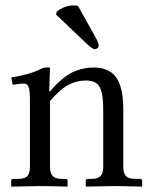

<svg xmlns="http://www.w3.org/2000/svg" viewBox="-20 -693 561 714"><path d="M270.5 -670.4 340.3 -544.9Q346.7 -533.2 346.7 -521Q346.7 -517.1 342.3 -513.7Q337.9 -510.3 332 -510.3Q324.2 -510.3 303.2 -529.8L188.5 -638.7L190.9 -649.4Q219.7 -672.9 255.9 -672.9Q264.6 -672.9 270.5 -670.4ZM363.8 -71.8V-290.5Q363.8 -346.2 350.3 -369.9Q336.9 -393.6 299.3 -393.6Q264.6 -393.6 233.6 -377Q202.6 -360.4 166 -317.4V-71.8Q166 -49.3 175.8 -38.6Q185.5 -27.8 209 -27.8H223.1Q231.4 -27.8 231.4 -19.5V-1L229.5 1Q166 -1 127 -1L23.4 1L21.5 -1V-19.5Q21.5 -27.8 29.3 -27.8H48.3Q72.3 -27.8 81.8 -38.6Q91.3 -49.3 91.3 -71.8V-320.8Q91.3 -358.4 85.9 -370.4Q80.6 -382.3 68.8 -382.3Q51.3 -382.3 27.3 -377.4L22 -404.8Q93.8 -417 125 -433.6Q141.6 -441.9 150.9 -441.9H166L163.1 -353H166Q210.4 -405.3 248.3 -423.6Q286.1 -441.9 329.1 -441.9Q355.5 -441.9 375 -433.8Q394.5 -425.8 406.5 -412.1Q418.5 -398.4 425.8 -377.7Q433.1 -356.9 435.8 -334.7Q438.5 -312.5 438.5 -283.7V-71.8Q438.5 -49.3 448.2 -38.6Q458 -27.8 481.4 -27.8H500.5Q508.8 -27.8 508.8 -19.5V-1L506.8 1Q438.5 -1 399.4 -1L300.8 1L298.8 -1V-19.5Q298.8 -27.8 306.6 -27.8H320.8Q344.7 -27.8 354.2 -38.6Q363.8 -49.3 363.8 -71.8Z"/></svg>

Font: Libertinage
Style: b
Weight: 400
Designer: OSP
Foundry: OSP
Version: Version 1.0; 2008; OFL relea